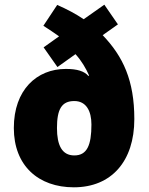

<svg xmlns="http://www.w3.org/2000/svg" viewBox="-20 -789 635 819"><path d="M224 -768 165 -679C188 -664 213 -648 232 -634L166 -587L225 -503L302 -558C329 -528 346 -498 360 -467L357 -465C340 -485 310 -495 261 -495C137 -495 39 -406 39 -243C39 -82 144 10 295 10C455 10 553 -101 553 -281C553 -446 505 -548 418 -639L483 -685L425 -769L337 -707C303 -730 267 -749 224 -768ZM297 -358C348 -358 370 -315 370 -258C370 -169 351 -126 297 -126C244 -126 223 -170 223 -243C223 -323 243 -358 297 -358Z"/></svg>

Font: Noto Sans Devanagari SemiCondensed Black
Style: Regular
Weight: 900
Width: 4
Designer: Jelle Bosma - Monotype Design Team
Foundry: Monotype Imaging Inc.
Version: Version 2.004